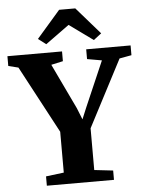

<svg xmlns="http://www.w3.org/2000/svg" viewBox="-83 -1027 820 1077"><g transform="rotate(-5 327.0 -488.5)"><path d="M237.5 -65V-295L35.5 -674L-20.5 -688V-743H287V-688L220.5 -673.5L342 -418.5L368 -353.5L395 -418.5L505.5 -673.5L423 -688V-743H673V-688L605 -675.5L409 -299.5V-64.5L514.5 -52.5V0H136.5V-52.5ZM202.5 -791 158.5 -824.5 291 -977H382L514.5 -825L470.5 -791L336.5 -888Z"/></g></svg>

Font: Merriweather 48pt ExtraBold
Style: Regular
Weight: 800
Version: Version 2.100